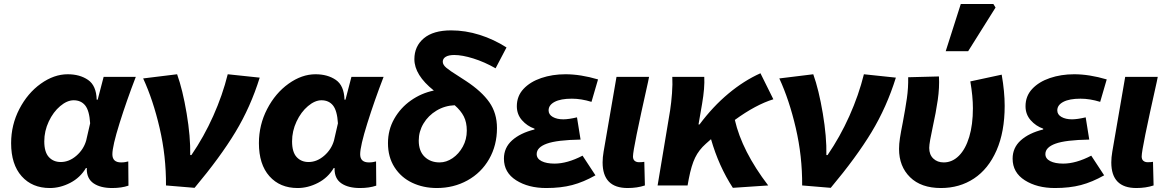

<svg xmlns="http://www.w3.org/2000/svg" viewBox="-20 -934 5880 967"><path d="M36 -213Q36 -305 77.5 -385Q119 -465 185.5 -512.5Q252 -560 321 -560Q382 -560 423.5 -531.5Q465 -503 467 -432H472L502 -547H664Q618 -428 582 -313Q546 -198 546 -157Q546 -116 590 -116Q601 -116 610 -117.5Q619 -119 626 -121L627 1Q592 13 545 13Q486 13 451.5 -10.5Q417 -34 417 -83V-88H413Q384 -39 333.5 -13Q283 13 231 13Q142 13 89 -46.5Q36 -106 36 -213ZM414 -226 434 -313Q430 -377 409 -403Q388 -429 351 -429Q318 -429 283 -399.5Q248 -370 225.5 -322Q203 -274 203 -222Q203 -168 226 -143Q249 -118 286 -118Q328 -118 364.5 -149.5Q401 -181 414 -226Z M701 -539 872 -560Q900 -482 920 -363Q940 -244 938 -153H944Q1007 -245 1054 -350Q1101 -455 1127 -560L1288 -543Q1242 -395 1165.5 -268.5Q1089 -142 960 12L816 0Q817 -147 784 -289Q751 -431 701 -539Z M1284 -213Q1284 -305 1325.5 -385Q1367 -465 1433.5 -512.5Q1500 -560 1569 -560Q1630 -560 1671.5 -531.5Q1713 -503 1715 -432H1720L1750 -547H1912Q1866 -428 1830 -313Q1794 -198 1794 -157Q1794 -116 1838 -116Q1849 -116 1858 -117.5Q1867 -119 1874 -121L1875 1Q1840 13 1793 13Q1734 13 1699.5 -10.5Q1665 -34 1665 -83V-88H1661Q1632 -39 1581.5 -13Q1531 13 1479 13Q1390 13 1337 -46.5Q1284 -106 1284 -213ZM1662 -226 1682 -313Q1678 -377 1657 -403Q1636 -429 1599 -429Q1566 -429 1531 -399.5Q1496 -370 1473.5 -322Q1451 -274 1451 -222Q1451 -168 1474 -143Q1497 -118 1534 -118Q1576 -118 1612.5 -149.5Q1649 -181 1662 -226Z M1934 -213Q1934 -280 1965.5 -335.5Q1997 -391 2049.5 -428Q2102 -465 2165 -478Q2067 -556 2067 -636Q2067 -701 2114.5 -741Q2162 -781 2252 -781Q2324 -781 2395.5 -758.5Q2467 -736 2531 -695L2476 -590Q2420 -622 2364 -639.5Q2308 -657 2268 -657Q2240 -657 2225 -648Q2210 -639 2210 -623Q2210 -608 2227.5 -593Q2245 -578 2287 -552L2327 -526Q2406 -474 2444.5 -419Q2483 -364 2483 -289Q2483 -202 2443.5 -133Q2404 -64 2334.5 -25.5Q2265 13 2180 13Q2112 13 2056 -13.5Q2000 -40 1967 -91.5Q1934 -143 1934 -213ZM2194 -116Q2228 -116 2259.5 -137.5Q2291 -159 2311 -195.5Q2331 -232 2331 -276Q2331 -318 2316 -347.5Q2301 -377 2270 -404Q2220 -402 2178.5 -377Q2137 -352 2113 -312Q2089 -272 2089 -226Q2089 -173 2118.5 -144.5Q2148 -116 2194 -116Z M2518 -135Q2518 -190 2559 -227Q2600 -264 2672 -282V-286Q2635 -299 2609 -328.5Q2583 -358 2583 -399Q2583 -450 2616.5 -486Q2650 -522 2706 -541Q2762 -560 2828 -560Q2904 -560 2992 -534L2959 -421Q2907 -437 2860 -437Q2804 -437 2773.5 -421Q2743 -405 2743 -378Q2743 -357 2764 -345Q2785 -333 2817 -333Q2844 -333 2886 -343L2904 -231Q2785 -229 2734 -210.5Q2683 -192 2683 -158Q2683 -135 2707.5 -122.5Q2732 -110 2773 -110Q2837 -110 2914 -150L2979 -51Q2919 -17 2862 -2Q2805 13 2731 13Q2641 13 2579.5 -26Q2518 -65 2518 -135Z M3015 -116Q3015 -141 3020 -170L3085 -547H3249Q3247 -535 3244 -522Q3205 -348 3186.5 -257Q3168 -166 3168 -146Q3168 -131 3176.5 -124Q3185 -117 3198 -117Q3215 -117 3225 -119L3228 0Q3189 13 3141 13Q3015 13 3015 -116Z M3366 -547H3527Q3530 -492 3516 -411L3498 -307H3503Q3570 -397 3648.5 -462.5Q3727 -528 3810 -565L3875 -434Q3787 -407 3681 -330Q3717 -173 3849 0L3671 12Q3600 -97 3561 -233L3535 -210Q3500 -179 3481 -140Q3462 -101 3449 -33L3443 0H3292L3355 -378Q3361 -417 3364.5 -464Q3368 -511 3366 -547Z M3905 -539 4076 -560Q4104 -482 4124 -363Q4144 -244 4142 -153H4148Q4211 -245 4258 -350Q4305 -455 4331 -560L4492 -543Q4446 -395 4369.5 -268.5Q4293 -142 4164 12L4020 0Q4021 -147 3988 -289Q3955 -431 3905 -539Z M4508 -184Q4508 -209 4512.5 -238.5Q4517 -268 4527 -318Q4540 -387 4547.5 -439Q4555 -491 4554 -545L4709 -549Q4712 -493 4703 -430.5Q4694 -368 4677 -291Q4670 -259 4665 -231Q4660 -203 4660 -189Q4660 -155 4680.5 -135.5Q4701 -116 4733 -116Q4776 -116 4809.5 -149.5Q4843 -183 4861.5 -244.5Q4880 -306 4880 -389Q4880 -448 4867 -524L5025 -558Q5040 -472 5040 -401Q5040 -270 4999 -176.5Q4958 -83 4885.5 -35Q4813 13 4719 13Q4619 13 4563.5 -41.5Q4508 -96 4508 -184ZM4819 -914H4983L4994 -896L4856 -676H4743Z M5080 -135Q5080 -190 5121 -227Q5162 -264 5234 -282V-286Q5197 -299 5171 -328.5Q5145 -358 5145 -399Q5145 -450 5178.5 -486Q5212 -522 5268 -541Q5324 -560 5390 -560Q5466 -560 5554 -534L5521 -421Q5469 -437 5422 -437Q5366 -437 5335.5 -421Q5305 -405 5305 -378Q5305 -357 5326 -345Q5347 -333 5379 -333Q5406 -333 5448 -343L5466 -231Q5347 -229 5296 -210.5Q5245 -192 5245 -158Q5245 -135 5269.5 -122.5Q5294 -110 5335 -110Q5399 -110 5476 -150L5541 -51Q5481 -17 5424 -2Q5367 13 5293 13Q5203 13 5141.5 -26Q5080 -65 5080 -135Z M5577 -116Q5577 -141 5582 -170L5647 -547H5811Q5809 -535 5806 -522Q5767 -348 5748.5 -257Q5730 -166 5730 -146Q5730 -131 5738.5 -124Q5747 -117 5760 -117Q5777 -117 5787 -119L5790 0Q5751 13 5703 13Q5577 13 5577 -116Z"/></svg>

Font: Nebula Sans Bold
Style: Regular
Weight: 700
Italic angle: -9°
Designer: Paul D. Hunt for Adobe (as Source Sans)
Foundry: Nebula Entertainment & Broadcasting LLC
Version: Version 1.010